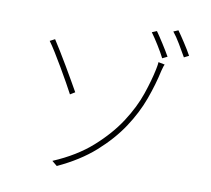

<svg xmlns="http://www.w3.org/2000/svg" viewBox="-88 -903 1132 1031"><g transform="rotate(10 478.0 -387.5)"><path d="M258 5Q383 -48 467 -123Q551 -198 603.5 -279Q656 -360 682.5 -438Q709 -516 721 -575Q722 -580 724.5 -593.5Q727 -607 727 -616L762 -609Q757 -599 754.5 -588Q752 -577 750 -572Q734 -497 704 -414.5Q674 -332 621 -252Q568 -172 486.5 -99.5Q405 -27 286 28ZM159 -641Q173 -620 195 -584Q217 -548 239.5 -510Q262 -472 282.5 -436Q303 -400 315 -379L289 -363Q277 -386 256.5 -422.5Q236 -459 213.5 -497.5Q191 -536 169 -571.5Q147 -607 132 -627ZM690 -779Q698 -768 708.5 -752Q719 -736 730 -719Q741 -702 751.5 -684.5Q762 -667 770 -653L743 -640Q736 -654 726 -671.5Q716 -689 705 -706.5Q694 -724 683.5 -740Q673 -756 664 -768ZM803 -803Q811 -792 821.5 -776.5Q832 -761 843 -744Q854 -727 864.5 -710Q875 -693 883 -678L857 -665Q840 -695 818 -732Q796 -769 777 -792Z"/></g></svg>

Font: Kinto Sans Thin
Style: Regular
Weight: 100
Designer: Authors: Ryoko NISHIZUKA  (kana & ideographs); Paul D. Hunt (Latin, Greek & Cyrillic); Wenlong ZHANG  (bopomofo); Sandol
Foundry: Adobe Systems Incorporated, ookami Inc.
Version: Version 0.001